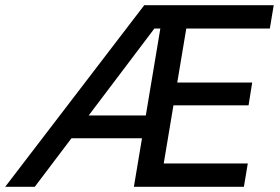

<svg xmlns="http://www.w3.org/2000/svg" viewBox="-53 -720 1080 740"><path d="M-33 0 503 -700H610L81 0ZM185 -187 200 -275H547L532 -187ZM546 0 560 -90H902L887 0ZM463 0 580 -700H680L563 0ZM598 -314 613 -402H919L905 -314ZM495 -610 510 -700H1002L987 -610Z"/></svg>

Font: Figtree Light Medium
Style: Italic
Weight: 500
Italic angle: -9.5°
Version: Version 2.000